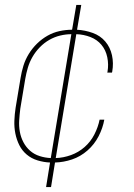

<svg xmlns="http://www.w3.org/2000/svg" viewBox="-20 -648 540 775"><path d="M166 107 182 8Q157 7 132 -0.5Q107 -8 88 -24Q69 -40 58 -62Q47 -84 42 -109Q37 -134 38 -160.5Q39 -187 43 -213L63 -333Q67 -358 74.5 -382.5Q82 -407 96 -430Q110 -453 129.5 -472Q149 -491 172 -504Q195 -517 220.5 -522.5Q246 -528 271 -528L288 -628H308L291 -528Q324 -526 354.5 -515Q385 -504 405 -480.5Q425 -457 432 -425Q439 -393 433 -359L432 -355H413L414 -359Q419 -388 413 -417Q407 -446 389.5 -467Q372 -488 345 -498.5Q318 -509 288 -510L205 -10Q236 -11 266.5 -22Q297 -33 321.5 -54.5Q346 -76 361 -105.5Q376 -135 382 -165H401Q395 -131 378 -98Q361 -65 333 -40.5Q305 -16 271 -4.5Q237 7 202 8L186 107ZM185 -10 268 -510Q246 -510 223 -504.5Q200 -499 179 -487Q158 -475 140.5 -457Q123 -439 111 -418Q99 -397 92.5 -375Q86 -353 82 -330L62 -210Q59 -186 57.5 -162.5Q56 -139 60 -116.5Q64 -94 74.5 -74Q85 -54 101.5 -39.5Q118 -25 140 -18Q162 -11 185 -10Z"/></svg>

Font: Iosevka Thin Oblique
Style: Regular
Weight: 100
Italic angle: -9°
Monospace: yes
Designer: Belleve Invis
Foundry: Belleve Invis
Version: Version 32.5.0; ttfautohint (v1.8.4)